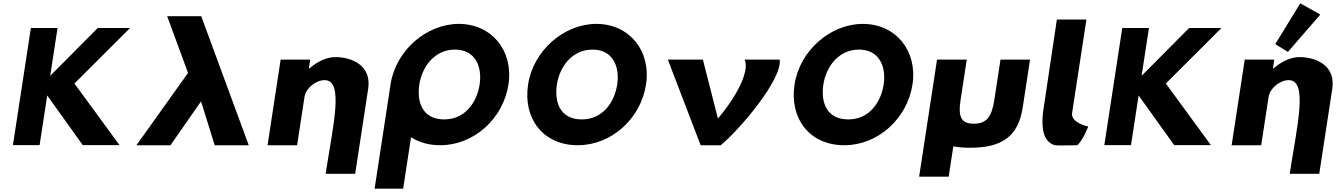

<svg xmlns="http://www.w3.org/2000/svg" viewBox="-20 -870 8015 1150"><path d="M695.8 -0.9 425.9 -369.8 758.9 -702.1H565.1L280.7 -415.7L324.6 -702.1H164.8L57.5 -0.9H217.3L262.8 -298.4L475.7 -0.9Z M1266 0H1470L1185.3 -773H981.3L1106.3 -433L797 0H1001L1184.2 -263Z M1930.3 171C1974.6 -118 2042.2 -390 1924.2 -390C1871.2 -390 1811.7 -341 1803.9 -290L1759.5 0H1582.5L1661 -513H1838L1829.7 -459H1831.7C1877.9 -499 1933.3 -528 1989.3 -528C2083.3 -528 2207.1 -481 2185.2 -338L2107.3 171Z M2319 -363.9C2318.4 -359.8 2317.8 -355.7 2317.3 -351.7L2223.7 260H2394.7L2441.9 -48.1C2489.3 -17.5 2548.4 -0.1 2616.9 -0.1C2818.4 -0.1 2994 -159.1 3025.4 -363.9C3056.7 -568.8 2922.8 -726.9 2728.2 -726.9C2535.2 -726.9 2350.4 -568.8 2319 -363.9ZM2491.6 -363.9C2507.6 -468.5 2581.4 -573 2704.6 -573C2828.7 -573 2868.8 -468.5 2852.8 -363.9C2836.8 -259.4 2768.1 -154.8 2640.6 -154.8C2509.7 -154.8 2475.6 -259.4 2491.6 -363.9Z M3315.6 -363.9C3331.6 -468.5 3405.4 -573 3528.6 -573C3652.7 -573 3692.8 -468.5 3676.8 -363.9C3660.8 -259.4 3592.1 -154.8 3464.6 -154.8C3333.7 -154.8 3299.6 -259.4 3315.6 -363.9ZM3143 -363.9C3111.7 -159.1 3233.5 -0.1 3440.9 -0.1C3642.4 -0.1 3818 -159.1 3849.4 -363.9C3880.7 -568.8 3746.8 -726.9 3552.2 -726.9C3359.2 -726.9 3174.4 -568.8 3143 -363.9Z M4190.1 -513H3980.1L4176.6 0H4296.6C4409.1 -91.8 4666.6 -394.7 4650.1 -513H4440.1C4470.5 -445 4395.2 -295.8 4280.1 -160Z M4911.6 -363.9C4927.6 -468.5 5001.4 -573 5124.6 -573C5248.7 -573 5288.8 -468.5 5272.8 -363.9C5256.8 -259.4 5188.1 -154.8 5060.6 -154.8C4929.7 -154.8 4895.6 -259.4 4911.6 -363.9ZM4739 -363.9C4707.7 -159.1 4829.5 -0.1 5036.9 -0.1C5238.4 -0.1 5414 -159.1 5445.4 -363.9C5476.7 -568.8 5342.8 -726.9 5148.2 -726.9C4955.2 -726.9 4770.4 -568.8 4739 -363.9Z M5770.5 -513H5592.5L5485.2 188H5662.2L5690 6.6C5719 12.3 5752.6 15 5790.7 15C5982.7 15 6079.3 -54 6105.6 -226L6149.5 -513H5972.5L5935.2 -269C5919.7 -168 5886.7 -129 5812.7 -129C5738.7 -129 5717.7 -168 5733.2 -269Z M6227.5 -199C6217.1 -108.5 6225.8 -28.9 6289.5 -3C6307.4 4.3 6347 0 6431.1 0C6463.1 -21.3 6498.3 -113 6498.3 -113C6483.1 -113 6394.5 -140.2 6401.2 -191L6487.2 -753H6310.2Z M7232.8 -0.9 6962.9 -369.8 7295.9 -702.1H7102.1L6817.7 -415.7L6861.6 -702.1H6701.8L6594.5 -0.9H6754.3L6799.8 -298.4L7012.7 -0.9Z M7704.8 171C7749.1 -118 7816.7 -390 7698.7 -390C7645.7 -390 7586.2 -341 7578.4 -290L7534 0H7357L7435.5 -513H7612.5L7604.2 -459H7606.2C7652.4 -499 7707.8 -528 7763.8 -528C7857.8 -528 7981.6 -481 7959.7 -338L7881.8 171ZM7618.4 -605.9 7694 -558.9 7888.1 -782.8 7768.1 -850Z"/></svg>

Font: Sztylet
Style: BdObl
Weight: 700
Foundry: Cannot Into Space Fonts, PlusOne Fonts
Version: Version 0.12